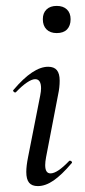

<svg xmlns="http://www.w3.org/2000/svg" viewBox="-20 -621 287 650"><path d="M69 -39Q69 -59 75 -89L116 -297Q119 -312 119 -322Q119 -353 99 -353Q88 -353 71 -341.5Q54 -330 34 -309Q33 -308 31 -308Q28 -308 25.5 -311.5Q23 -315 26 -317Q92 -395 143 -395Q163 -395 172.5 -383.5Q182 -372 182 -348Q182 -325 177 -302L136 -89Q133 -73 133 -62Q133 -34 151 -34Q174 -34 214 -76Q215 -77 217 -77Q221 -77 223 -73.5Q225 -70 222 -68Q189 -29 161.5 -10Q134 9 108 9Q88 9 78.5 -2.5Q69 -14 69 -39ZM125 -556Q125 -577 137.5 -589Q150 -601 172 -601Q194 -601 206.5 -589Q219 -577 219 -556Q219 -534 207 -521.5Q195 -509 172 -509Q150 -509 137.5 -521.5Q125 -534 125 -556Z"/></svg>

Font: Cormorant Garamond Medium
Style: Italic
Weight: 500
Italic angle: -10°
Designer: Christian Thalmann (Catharsis Fonts)
Foundry: Catharsis Fonts
Version: Version 4.000